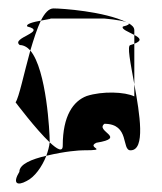

<svg xmlns="http://www.w3.org/2000/svg" viewBox="-20 -652 385 456"><path d="M17 -409C17 -409 65 -345 98 -314V-318C98 -335 91 -486 52 -532C37 -478 25 -420 17 -409ZM26 -244C9 -216 21 -210 43 -222C62 -231 80 -256 90 -282C55 -274 26 -262 26 -244ZM27 -545C36 -545 45 -540 52 -532C60 -559 68 -584 77 -603C60 -600 40 -595 45 -589C94 -577 4 -562 27 -545ZM77 -603C96 -607 112 -608 89 -608H228C225 -608 267 -605 281 -599C228 -625 127 -632 107 -632C96 -632 86 -621 77 -603ZM90 -282C135 -293 169 -295 177 -295C243 -295 183 -301 209 -313C283 -325 205 -340 228 -358C289 -358 268 -295 290 -295C326 -295 312 -381 299 -452V-423C277 -434 223 -436 186 -424C154 -412 129 -377 129 -306C129 -290 116 -297 98 -314C97 -304 94 -293 90 -282ZM272 -589C267 -583 286 -576 299 -569V-580C299 -587 294 -592 285 -597C288 -595 285 -592 272 -589ZM281 -599C282 -598 284 -598 285 -597C284 -598 283 -598 281 -599ZM290 -545C281 -545 290 -502 299 -452V-548ZM299 -548C319 -556 312 -562 299 -569Z"/></svg>

Font: bitstorm
Style: ulcn
Weight: 400
Version: Version 0.2